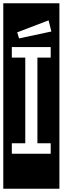

<svg xmlns="http://www.w3.org/2000/svg" viewBox="-32 -937 382 1170"><path d="M-12 213V-917H330V213ZM84 -703 281 -745 264 -813 73 -740ZM40 0H277V-64H196V-586H277V-650H40V-586H122V-64H40Z"/></svg>

Font: Zilla Slab Highlight Regular
Style: Regular
Weight: 400
Designer: Typotheque Type Foundry
Foundry: Typotheque type foundry
Version: Version 1.1; 2017; ttfautohint (v1.6)